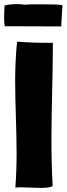

<svg xmlns="http://www.w3.org/2000/svg" viewBox="-38 -912 325 937"><path d="M261 -785C261 -803 267 -884 267 -886C258 -890 214 -891 168 -891C137 -891 105 -891 81 -889C71 -891 58 -892 44 -892C21 -892 -3 -889 -16 -885C-16 -875 -18 -849 -18 -824C-18 -809 -17 -794 -15 -784L261 -783ZM37 4C42 3 51 2 62 2C88 2 127 5 160 5C188 5 211 3 219 -5C215 -77 213 -150 213 -224C213 -382 220 -543 220 -699V-703H196C136 -703 110 -705 86 -706C77 -706 52 -709 45 -708V-706C39 -644 36 -581 36 -516C36 -401 43 -283 43 -164C43 -108 41 -52 37 4Z"/></svg>

Font: HEYCLAY
Style: Regular
Weight: 400
Designer: Marcelo Magalhaes
Foundry: Marcelo Magalhães
Version: Version 1.300;hotconv 1.0.109;makeotfexe 2.5.65596